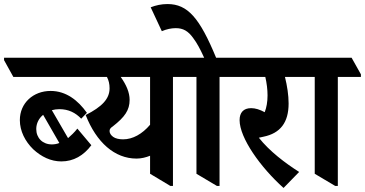

<svg xmlns="http://www.w3.org/2000/svg" viewBox="-76 -910 1802 948"><path d="M-10 -530H375V-543L329 -625H-56V-613ZM227 -113C287 -113 337 -142 375 -193L306 -275C291 -256 275 -241 260 -228L180 -366C191 -369 204 -371 217 -371C263 -371 297 -353 325 -324L353 -353C309 -415 250 -461 174 -461C88 -461 22 -401 22 -317C22 -263 48 -212 88 -173C128 -136 175 -113 227 -113ZM103 -273C103 -301 116 -326 137 -343L217 -204C205 -199 192 -197 180 -197C134 -197 103 -229 103 -273Z M598 -127C622 -127 645 -133 665 -141V-52L765 8H778V-530H892V-543L846 -625H262V-613L309 -530H452C461 -513 465 -495 465 -474C465 -422 428 -383 347 -342C400 -207 490 -127 598 -127ZM483 -234C472 -242 465 -252 465 -263C465 -272 469 -278 481 -286C540 -332 564 -366 564 -417C564 -453 548 -491 520 -530H665V-294C626 -248 579 -222 532 -222C512 -222 494 -226 483 -234Z M995 8H1008V-530H1122V-543L1076 -625H991C910 -821 851 -890 751 -890C721 -890 694 -884 668 -874L723 -756C746 -766 770 -771 792 -771C828 -771 853 -757 878 -722C896 -698 911 -671 932 -625H780V-613L826 -530H894V-52Z M1324 18 1401 -61C1332 -105 1255 -163 1202 -230C1210 -232 1218 -233 1225 -235C1308 -252 1349 -305 1349 -399C1349 -440 1342 -486 1331 -530H1476V-543L1429 -625H1010V-613L1056 -530H1234C1241 -500 1245 -468 1245 -439C1245 -407 1240 -379 1231 -356C1207 -369 1185 -376 1164 -376C1126 -376 1107 -354 1107 -317C1107 -229 1210 -84 1324 18Z M1579 8H1592V-530H1706V-543L1660 -625H1364V-613L1410 -530H1478V-52Z"/></svg>

Font: Noto Serif Devanagari Condensed
Style: Bold
Weight: 700
Width: 3
Designer: Universal Thirst, Indian Type Foundry and the Monotype Design Team
Foundry: Monotype Imaging Inc.
Version: Version 2.004